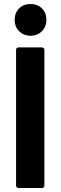

<svg xmlns="http://www.w3.org/2000/svg" viewBox="-20 -936 302 956"><path d="M60 -12V-688Q60 -693 63.5 -696.5Q67 -700 72 -700H189Q194 -700 197.5 -696.5Q201 -693 201 -688V-12Q201 -7 197.5 -3.5Q194 0 189 0H72Q67 0 63.5 -3.5Q60 -7 60 -12ZM53 -837Q53 -872 75 -894Q97 -916 132 -916Q167 -916 189 -894Q211 -872 211 -837Q211 -803 188.5 -780.5Q166 -758 132 -758Q98 -758 75.5 -780.5Q53 -803 53 -837Z"/></svg>

Font: UMi
Style: Bold
Weight: 700
Designer: Peter Middis
Foundry: We Are UMi
Version: Version 1.0